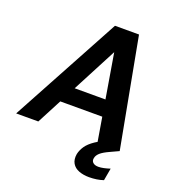

<svg xmlns="http://www.w3.org/2000/svg" viewBox="-181 -823 1049 1157"><g transform="rotate(20 343.0 -244.5)"><path d="M-22 0 357 -700H511L642 0H499L407 -549L120 0ZM110 -159 164 -263H534L550 -159ZM522 211Q485 211 456 200Q427 189 413 165Q399 141 405 105Q411 78 428 53Q445 28 480.5 4Q516 -20 575 -43L624 -63L642 0L588 25Q548 43 530.5 59Q513 75 510 93Q506 111 518 122Q530 133 553 133Q568 133 587 129Q606 125 627 118L613 197Q593 204 569.5 207.5Q546 211 522 211Z"/></g></svg>

Font: DM Sans 16pt
Style: Bold Italic
Weight: 700
Italic angle: -10°
Version: Version 4.004;gftools[0.9.30]